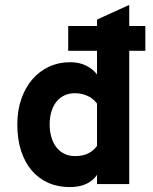

<svg xmlns="http://www.w3.org/2000/svg" viewBox="-20 -742 616 774"><path d="M501 -537.1V0H371.1V-37.1Q355.5 -13.7 327.9 -0.7Q300.3 12.2 261.2 12.2Q213.4 12.2 174.3 -5.1Q135.3 -22.5 107.7 -54.9Q80.1 -87.4 64.9 -134.3Q49.8 -181.2 49.8 -240.2Q49.8 -296.9 65.9 -343Q82 -389.2 110.4 -422.1Q138.7 -455.1 177.5 -473.1Q216.3 -491.2 262.2 -491.2Q299.8 -491.2 327.1 -477.5Q354.5 -463.9 371.1 -441.9V-537.1H254.9V-637.2H371.1V-663.1L501 -722.2V-637.2H565.9V-537.1ZM282.2 -112.8Q314 -112.8 335.4 -123.5Q356.9 -134.3 371.1 -153.8V-324.2Q366.2 -331.5 357.9 -339.1Q349.6 -346.7 338.1 -352.8Q326.7 -358.9 312.7 -362.5Q298.8 -366.2 282.2 -366.2Q257.8 -366.2 238.8 -356.9Q219.7 -347.7 206.8 -331.1Q193.8 -314.5 187 -291.3Q180.2 -268.1 180.2 -240.2Q180.2 -213.4 186.8 -190.2Q193.4 -167 206.3 -149.7Q219.2 -132.3 238.3 -122.6Q257.3 -112.8 282.2 -112.8Z"/></svg>

Font: Overpass
Style: Bold
Weight: 700
Designer: Delve Withrington
Foundry: Delve Fonts
Version: Version 1.001